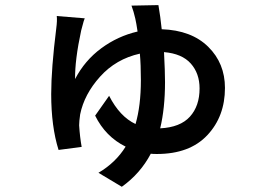

<svg xmlns="http://www.w3.org/2000/svg" viewBox="-20 -630 1017 738"><path d="M305.7 -559.6Q301.8 -550.8 297.4 -532.7Q293 -514.6 292 -512.7Q267.6 -399.4 268.6 -326.2Q305.7 -397.5 369.1 -444.3Q432.6 -491.2 508.8 -508.8Q503.9 -542 500 -558.6Q494.1 -585 485.4 -608.4L588.9 -610.4Q596.7 -565.4 601.6 -517.6Q715.8 -513.7 780.3 -450.2Q844.7 -386.7 844.7 -292Q844.7 -182.6 776.9 -110.4Q709 -38.1 583 -38.1Q567.4 -38.1 559.6 -39.1Q519.5 37.1 448.2 87.9L358.4 34.2Q424.8 -4.9 462.9 -66.4Q385.7 -104.5 345.7 -185.5L399.4 -261.7Q440.4 -181.6 501 -153.3Q521.5 -223.6 521.5 -322.3Q521.5 -381.8 517.6 -423.8Q425.8 -403.3 364.7 -335.4Q303.7 -267.6 288.1 -190.4Q284.2 -163.1 284.2 -148.4Q287.1 -102.5 293.9 -65.4L205.1 -53.7Q176.8 -143.6 176.8 -268.6Q176.8 -365.2 196.3 -521.5Q200.2 -550.8 198.2 -568.4ZM595.7 -136.7Q672.9 -140.6 710 -181.6Q747.1 -222.7 747.1 -290Q747.1 -347.7 713.4 -385.7Q679.7 -423.8 610.4 -429.7Q614.3 -355.5 614.3 -314.5Q614.3 -213.9 595.7 -136.7Z"/></svg>

Font: Min Sans SemiBold
Style: Regular
Weight: 600
Designer: Jinseong-Kim, NotoSansCJK, Nunito
Foundry: Jinseong-Kim
Version: Version 1.400;Glyphs 3.1.2 (3151)